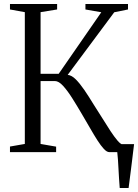

<svg xmlns="http://www.w3.org/2000/svg" viewBox="-20 -763 692 963"><path d="M580.5 180Q578.5 156.5 577 131.5Q575.5 106.5 574.2 82.2Q573 58 571.5 36.5Q570 15 568 -1L530.5 -40H652.5Q650 -19 647.2 3Q644.5 25 641.8 47.5Q639 70 636.2 92.5Q633.5 115 630.5 137Q627.5 159 625 180ZM30 0V-28L104.5 -41V-702L30 -715.5V-743H266.5V-715.5L183.5 -702V-393H274.5L488 -701.5L408.5 -715.5V-743H622V-715.5L553 -701.5L319.5 -387.5Q339.5 -385.5 360 -365Q380.5 -344.5 402.8 -312Q425 -279.5 449 -240Q472.5 -204 494 -169Q515.5 -134 534.5 -105.2Q553.5 -76.5 569 -58.2Q584.5 -40 596 -37.5L634.5 -27.5V0H528Q516 0 501 -16Q486 -32 468.2 -59.8Q450.5 -87.5 430.5 -122.5Q410.5 -157.5 388.5 -194.5Q366 -233 342.5 -270.2Q319 -307.5 296.8 -332Q274.5 -356.5 255.5 -356.5H183.5V-41L261.5 -27.5V0Z"/></svg>

Font: Merriweather 96pt Light
Style: Regular
Weight: 300
Version: Version 2.100